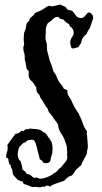

<svg xmlns="http://www.w3.org/2000/svg" viewBox="-20 -802 442 835"><path d="M209 -774.4 241.2 -782.2Q247.1 -779.3 253.4 -776.9Q259.8 -774.4 265.6 -771.5Q271.5 -758.8 281.2 -757.8Q294.9 -757.8 302.7 -744.1Q309.6 -734.4 316.4 -727.5Q335 -718.8 345.7 -728.5L359.4 -744.1Q370.1 -753.9 380.9 -738.3Q386.7 -730.5 384.8 -719.7Q379.9 -709 377.4 -699.7Q375 -690.4 372.6 -684.6Q370.1 -678.7 364.3 -670.4Q358.4 -662.1 358.4 -656.2Q335 -638.7 333 -615.2Q323.2 -603.5 321.3 -596.7Q312.5 -595.7 305.7 -592.8Q298.8 -589.8 291 -592.8Q289.1 -600.6 287.1 -606Q285.2 -611.3 285.6 -621.1Q286.1 -630.9 294.9 -643.1Q303.7 -655.3 299.3 -668.5Q294.9 -681.6 288.6 -684.1Q282.2 -686.5 280.3 -697.3Q265.6 -704.1 254.9 -717.8Q241.2 -716.8 234.4 -728.5Q221.7 -729.5 212.9 -721.7L199.2 -709Q194.3 -705.1 188.5 -702.1Q178.7 -685.5 179.2 -671.4Q179.7 -657.2 178.2 -647.9Q176.8 -638.7 178.7 -629.9Q180.7 -621.1 182.6 -614.7Q184.6 -608.4 184.1 -598.1Q183.6 -587.9 186 -577.6Q188.5 -567.4 190.9 -559.6Q193.4 -551.8 194.3 -545.4Q195.3 -539.1 200.7 -527.3Q206.1 -515.6 208 -506.3Q210 -497.1 213.9 -489.3Q221.7 -480.5 225.6 -469.7Q229.5 -459 235.4 -449.2Q241.2 -439.5 247.6 -432.6Q253.9 -425.8 256.8 -417Q265.6 -411.1 272.5 -411.1Q272.5 -401.4 275.4 -389.6Q278.3 -383.8 282.7 -377.9Q287.1 -372.1 290 -365.7Q293 -359.4 295.9 -352.5Q298.8 -345.7 302.2 -339.4Q305.7 -333 310.1 -326.7Q314.5 -320.3 317.4 -314.5Q324.2 -306.6 323.7 -304.7Q323.2 -302.7 327.1 -296.9Q331.1 -291 339.8 -266.1Q348.6 -241.2 358.4 -231.4Q356.4 -223.6 357.9 -216.8Q359.4 -210 359.4 -202.1Q359.4 -194.3 361.3 -179.2Q363.3 -164.1 360.4 -151.9Q357.4 -139.6 357.9 -136.2Q358.4 -132.8 354.5 -126.5Q350.6 -120.1 347.7 -114.3Q344.7 -108.4 342.3 -104Q339.8 -99.6 337.9 -96.2Q335.9 -92.8 335 -88.9Q334 -85 333 -83Q324.2 -77.1 324.2 -76.2Q324.2 -74.2 311.5 -65.4L305.7 -56.6Q296.9 -41 291 -38.1Q280.3 -35.2 279.8 -33.2Q279.3 -31.2 277.3 -34.2Q272.5 -26.4 271 -26.9Q269.5 -27.3 268.1 -25.9Q266.6 -24.4 265.1 -22Q263.7 -19.5 260.3 -17.1Q256.8 -14.6 251.5 -13.2Q246.1 -11.7 242.2 -10.3Q238.3 -8.8 235.4 -7.8L223.6 -3.9Q204.1 2.9 197.3 9.8Q194.3 8.8 192.4 6.8Q190.4 4.9 183.6 5.4Q176.8 5.9 175.8 11.7Q169.9 7.8 163.1 10.3Q156.2 12.7 150.4 12.7L136.7 10.7Q122.1 12.7 117.2 10.3Q112.3 7.8 101.6 3.9Q90.8 0 85.4 -1.5Q80.1 -2.9 79.1 -12.7Q71.3 -12.7 63 -17.1Q54.7 -21.5 52.7 -24.4Q50.8 -27.3 44.9 -33.2Q39.1 -39.1 37.1 -43Q35.2 -46.9 34.7 -53.2Q34.2 -59.6 32.2 -66.4Q26.4 -75.2 26.9 -80.6Q27.3 -85.9 19.5 -87.9Q20.5 -93.8 18.6 -96.7Q16.6 -99.6 16.6 -106.4Q16.6 -113.3 11.7 -114.3Q6.8 -115.2 6.8 -122.1Q6.8 -128.9 8.8 -134.8Q16.6 -158.2 11.7 -170.9Q21.5 -184.6 29.8 -196.3Q38.1 -208 46.9 -219.7Q63.5 -220.7 73.2 -234.4Q80.1 -229.5 85.9 -235.4Q91.8 -241.2 97.7 -240.2Q103.5 -239.3 106.9 -241.7Q110.4 -244.1 126 -241.2Q141.6 -241.2 151.9 -237.8Q162.1 -234.4 162.1 -231.4Q178.7 -223.6 182.6 -217.3Q186.5 -210.9 191.4 -203.1Q193.4 -203.1 195.3 -199.2Q197.3 -195.3 199.2 -192.4Q210.9 -178.7 208 -143.6Q208 -134.8 204.6 -126.5Q201.2 -118.2 200.2 -109.4Q198.2 -89.8 174.8 -92.8Q168.9 -92.8 164.6 -100.1Q160.2 -107.4 153.3 -108.4Q151.4 -118.2 148.9 -127Q146.5 -135.7 143.6 -146.5Q134.8 -190.4 125 -193.4Q120.1 -195.3 109.4 -193.8Q98.6 -192.4 94.2 -187Q89.8 -181.6 87.4 -182.1Q85 -182.6 81.1 -179.7Q77.1 -176.8 72.8 -171.4Q68.4 -166 63.5 -163.1Q47.9 -116.2 71.3 -98.6Q71.3 -88.9 74.2 -85.9Q75.2 -78.1 76.2 -76.7Q77.1 -75.2 77.1 -65.4Q83 -60.5 88.4 -56.6Q93.8 -52.7 96.7 -44.9Q108.4 -44.9 114.3 -39.1Q120.1 -33.2 127.9 -28.3Q135.7 -31.2 141.1 -29.3Q146.5 -27.3 154.3 -24.4Q185.5 -27.3 211.9 -45.9Q215.8 -50.8 219.7 -51.3Q223.6 -51.8 236.3 -67.4Q247.1 -75.2 249 -78.6Q251 -82 262.7 -95.7Q274.4 -109.4 272.5 -119.1Q270.5 -128.9 272.5 -140.6Q270.5 -152.3 271 -158.2Q271.5 -164.1 269 -169.9Q266.6 -175.8 265.1 -181.6Q263.7 -187.5 259.3 -198.2Q254.9 -209 244.6 -223.6Q234.4 -238.3 232.4 -260.7Q226.6 -270.5 220.2 -277.8Q213.9 -285.2 209 -294.9Q202.1 -302.7 195.8 -310.5Q189.5 -318.4 186.5 -331.1Q177.7 -339.8 171.9 -351.6Q166 -363.3 159.7 -371.6Q153.3 -379.9 153.3 -382.8Q153.3 -388.7 145.5 -395Q137.7 -401.4 137.7 -423.8Q132.8 -426.8 130.9 -431.6Q125 -443.4 115.2 -451.2Q100.6 -464.8 105.5 -490.2Q103.5 -496.1 100.1 -498Q96.7 -500 95.2 -505.4Q93.8 -510.7 93.3 -517.1Q92.8 -523.4 91.3 -529.3Q89.8 -535.2 88.4 -540.5Q86.9 -545.9 87.9 -550.8L86.9 -565.4Q86.9 -566.4 83 -578.1L81.1 -594.7L85 -609.4L83 -627.9Q83 -657.2 86.9 -665Q90.8 -672.9 92.3 -679.7Q93.8 -686.5 94.2 -692.9Q94.7 -699.2 99.6 -705.1Q107.4 -710.9 106.9 -712.9Q106.4 -714.8 109.9 -720.2Q113.3 -725.6 117.2 -728.5Q121.1 -731.4 124.5 -734.9Q127.9 -738.3 129.9 -741.7Q131.8 -745.1 135.3 -747.1Q138.7 -749 141.1 -749.5Q143.6 -750 155.3 -755.4Q167 -760.7 175.8 -767.6Q184.6 -774.4 190.9 -775.9Q197.3 -777.3 200.2 -775.9Q203.1 -774.4 209 -774.4Z"/></svg>

Font: Mountains of Christmas
Style: Bold
Weight: 700
Designer: Crystal Kluge
Foundry: Font Diner, Inc DBA Tart Workshop
Version: Version 1.002